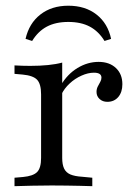

<svg xmlns="http://www.w3.org/2000/svg" viewBox="-20 -639 470 659"><path d="M157.3 -2.4Q119.4 -2.4 89.9 -1.6Q60.5 -0.8 29.8 0V-29L58.9 -31.5Q93.5 -34.7 107.3 -48.4Q121 -62.1 121 -96.8V-206.5H193.5V-96.8Q193.5 -74.2 200 -60.5Q206.5 -46.8 221.4 -40.3Q236.3 -33.9 262.1 -32.3L296.8 -29V0Q275 -0.8 253.2 -1.2Q231.5 -1.6 208.1 -2Q184.7 -2.4 157.3 -2.4ZM121 -206.5V-315.3Q121 -350.8 107.3 -365.3Q93.5 -379.8 57.3 -383.1L29.8 -385.5V-414.5Q45.2 -413.7 57.7 -413.3Q70.2 -412.9 83.9 -412.9Q116.9 -412.9 144.8 -415.7Q172.6 -418.5 193.5 -424.2V-414.5V-206.5ZM348.4 -289.5Q332.3 -289.5 321.8 -299.2Q311.3 -308.9 311.3 -323.4Q311.3 -333.9 315.7 -342.3Q320.2 -350.8 324.2 -358.1Q328.2 -365.3 328.2 -372.6Q328.2 -389.5 302.4 -389.5Q282.3 -389.5 259.7 -379.4Q237.1 -369.4 219 -352.4Q200.8 -335.5 191.1 -315.3L188.7 -346Q211.3 -384.7 246 -405.6Q280.6 -426.6 318.5 -426.6Q355.6 -426.6 377.8 -405.6Q400 -384.7 400 -350Q400 -322.6 385.9 -306Q371.8 -289.5 348.4 -289.5ZM214.5 -619.4Q272.6 -619.4 311.3 -589.1Q350 -558.9 361.3 -505.6L338.7 -498.4Q318.5 -531.5 288.3 -547.6Q258.1 -563.7 214.5 -563.7Q171 -563.7 140.7 -547.6Q110.5 -531.5 90.3 -498.4L67.7 -505.6Q79.8 -558.9 118.5 -589.1Q157.3 -619.4 214.5 -619.4Z"/></svg>

Font: Playfair 5pt SemiExpanded Light Light
Style: Regular
Weight: 300
Version: Version 2.203